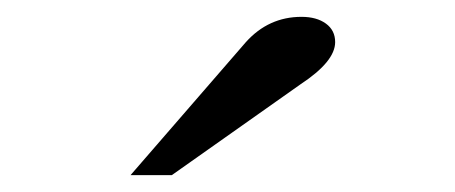

<svg xmlns="http://www.w3.org/2000/svg" viewBox="-20 -768 540 228"><path d="M272 -718Q299 -748 338 -748Q356 -748 367 -740Q378 -732 378 -718Q378 -695 337 -668L184 -560H135Z"/></svg>

Font: Fahkwang SemiBold
Style: Regular
Weight: 600
Designer: Suppakit Chalermlarp | Katatrad Co.,Ltd.
Foundry: Cadson Demak Co.,Ltd.
Version: Version 1.000; ttfautohint (v1.6)